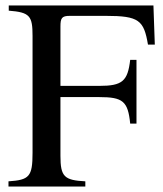

<svg xmlns="http://www.w3.org/2000/svg" viewBox="-20 -682 596 702"><path d="M546 -519 541 -662H12V-643C89 -637 99 -624 99 -551V-123C99 -36 87 -24 11 -19V0H292V-19C215 -23 201 -36 201 -112V-327H343C429 -327 448 -312 456 -230H479V-463H456C447 -385 427 -368 343 -368H201V-585C201 -616 206 -624 235 -624H367C488 -624 506 -608 521 -519Z"/></svg>

Font: STIX Math
Style: Regular
Weight: 400
Designer: MicroPress Inc., with final additions and corrections provided by Coen Hoffman, Elsevier (retired)
Version: Version 1.1.0